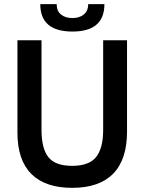

<svg xmlns="http://www.w3.org/2000/svg" viewBox="-20 -891 697 925"><path d="M64 -252V-697H180V-265Q180 -176 213 -134Q246 -92 328 -92Q409 -92 443 -134.5Q477 -177 477 -265V-697H592V-257Q592 -122 525 -54Q458 14 328 14Q198 14 131 -53Q64 -120 64 -252ZM174 -871H253Q253 -838 274 -821Q295 -804 329 -804Q363 -804 384 -821.5Q405 -839 405 -871H483Q483 -739 329 -739Q174 -739 174 -871Z"/></svg>

Font: Hanken Grotesk SemiBold
Style: Regular
Weight: 600
Designer: Alfredo Marco Pradil
Foundry: Hanken Design Co.
Version: Version 3.014